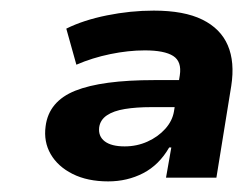

<svg xmlns="http://www.w3.org/2000/svg" viewBox="-20 -736 458 362"><path d="M184 -394Q145 -394 117 -408Q89 -422 75.5 -445.5Q62 -469 66 -498Q72 -545 122 -565Q172 -585 271 -585H327L319 -534H265Q237 -534 215.5 -530.5Q194 -527 181.5 -518.5Q169 -510 167 -496Q165 -479 177.5 -469.5Q190 -460 215 -460Q238 -460 258 -469Q278 -478 291.5 -493Q305 -508 308 -526L319 -594Q323 -620 306.5 -630.5Q290 -641 253 -641Q222 -641 188 -634Q154 -627 124 -614L105 -682Q137 -698 181.5 -707Q226 -716 270 -716Q327 -716 361.5 -699Q396 -682 409.5 -650.5Q423 -619 416 -574L388 -401H293L303 -458H299Q280 -425 250 -409.5Q220 -394 184 -394Z"/></svg>

Font: Nunito Sans 10pt SemiExpanded ExtraBold
Style: Italic
Weight: 800
Width: 6
Italic angle: -9°
Designer: Vernon Adams
Foundry: Vernon Adams
Version: Version 3.101;gftools[0.9.27]